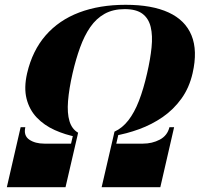

<svg xmlns="http://www.w3.org/2000/svg" viewBox="-20 -780 832 800"><path d="M301 -209Q251.5 -218.5 207.8 -238.2Q164 -258 133.2 -290.2Q102.5 -322.5 90.8 -368.2Q79 -414 93 -475Q115 -569 170.2 -632.5Q225.5 -696 310 -728Q394.5 -760 503.5 -760Q613 -760 682.5 -728Q752 -696 778 -632.5Q804 -569 782.5 -475Q768.5 -414 735.8 -368.8Q703 -323.5 657.8 -292.2Q612.5 -261 559.8 -241.8Q507 -222.5 453 -213.5L457 -231.5Q490 -246.5 515 -278.8Q540 -311 559 -360Q578 -409 593 -475Q606.5 -533.5 611.5 -582.5Q616.5 -631.5 608 -667.2Q599.5 -703 573.8 -722.5Q548 -742 499.5 -742Q451 -742 416 -722.5Q381 -703 356.2 -667.2Q331.5 -631.5 313.8 -582.5Q296 -533.5 282.5 -475Q267.5 -409.5 263.5 -359Q259.5 -308.5 269.5 -275.2Q279.5 -242 305.5 -227ZM8.5 0 66 -250H85.5Q77.5 -215 102 -198.2Q126.5 -181.5 165 -181.5H276L285 -220H304L253 0ZM403.5 0 455.5 -224.5H474.5L464.5 -181.5H575.5Q614 -181.5 645.8 -198.2Q677.5 -215 686 -250H705.5L648 0Z"/></svg>

Font: Bodoni Moda 11pt Black
Style: Italic
Weight: 900
Italic angle: -13°
Designer: Owen Earl
Foundry: indestructible type
Version: Version 2.004